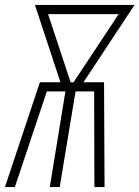

<svg xmlns="http://www.w3.org/2000/svg" viewBox="-27 -755 563 775"><path d="M-7 0 134 -423H217L114 -735H516L310 -423H393L395 0H354L353 -386H278L214 0H174L237 -386H162L33 0ZM258 -423H270L452 -698H167Z"/></svg>

Font: Iosevka Curly XLtObl
Style: Regular
Weight: 200
Italic angle: -9°
Monospace: yes
Designer: Belleve Invis
Foundry: Belleve Invis
Version: Version 11.1.0; ttfautohint (v1.8.3)